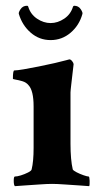

<svg xmlns="http://www.w3.org/2000/svg" viewBox="-20 -637 359 661"><path d="M31.2 3.9Q27.3 0 27.3 -14.6Q27.3 -29.3 31.2 -29.3Q39.1 -29.3 51.8 -33.2Q64.5 -37.1 76.2 -43Q87.9 -48.8 88.9 -53.7Q95.7 -81.1 95.7 -127.9V-270.5Q95.7 -325.2 78.1 -343.8Q70.3 -353.5 57.1 -357.4Q43.9 -361.3 34.2 -362.8Q24.4 -364.3 24.4 -366.2Q24.4 -394.5 29.3 -394.5Q38.1 -394.5 61.5 -398.4Q85 -402.3 113.8 -408.2Q142.6 -414.1 168.5 -419.9Q194.3 -425.8 208 -429.7L218.8 -432.6Q223.6 -432.6 228.5 -426.3Q233.4 -419.9 233.4 -416Q228.5 -373 225.6 -348.6Q222.7 -324.2 222.7 -318.4V-142.6Q222.7 -86.9 230.5 -53.7Q232.4 -49.8 243.7 -43.9Q254.9 -38.1 267.6 -33.7Q280.3 -29.3 285.2 -29.3Q288.1 -29.3 288.6 -14.6Q289.1 0 287.1 3.9Q279.3 2.9 254.4 1.5Q229.5 0 202.1 -2Q174.8 -3.9 159.2 -3.9Q143.6 -3.9 116.2 -2Q88.9 0 64.5 1.5Q40 2.9 31.2 3.9ZM154.3 -499Q115.2 -499 85.9 -524.4Q56.6 -549.8 44.9 -588.9Q43 -593.8 50.8 -605.5Q58.6 -617.2 73.2 -617.2Q76.2 -617.2 77.1 -614.3Q85 -587.9 107.4 -572.8Q129.9 -557.6 154.3 -557.6Q178.7 -557.6 201.2 -572.8Q223.6 -587.9 231.4 -614.3Q233.4 -617.2 235.4 -617.2Q250 -617.2 257.8 -605.5Q265.6 -593.8 263.7 -588.9Q252.9 -549.8 223.1 -524.4Q193.4 -499 154.3 -499Z"/></svg>

Font: Crimson Text
Style: Bold
Weight: 700
Designer: Sebastian Kosch
Foundry: Sebastian Kosch
Version: Version 1.100